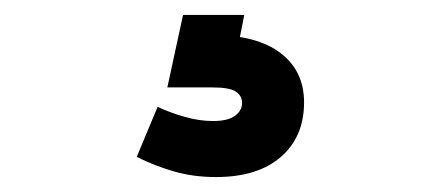

<svg xmlns="http://www.w3.org/2000/svg" viewBox="-20 -20 600 257"><path d="M269 217Q239 217 213 209.5Q187 202 163 190L191 123Q208 131 227.5 136.5Q247 142 265 142Q285 142 294.5 135Q304 128 304 118Q304 108 295.5 102.5Q287 97 264 97H204L225 0H307L293 70L266 27Q324 27 355.5 51Q387 75 387 117Q387 163 356 190Q325 217 269 217Z"/></svg>

Font: Gabarito
Style: Bold
Weight: 700
Designer: Leandro Assis / Alvaro Franca / Felipe Casaprima
Foundry: Naipe Foundry
Version: Version 1.000